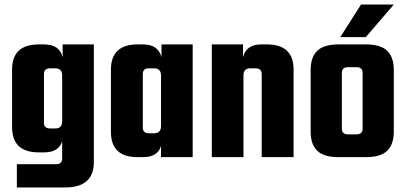

<svg xmlns="http://www.w3.org/2000/svg" viewBox="-20 -690 1786 843"><path d="M255 -495H392V22Q392 133 266 133H54V31H226Q253 31 253 6V-70Q238 -21 174 -21H150Q33 -21 33 -132V-384Q33 -495 150 -495H174Q241 -495 255 -439ZM200 -126H223Q253 -126 253 -158V-358Q253 -390 223 -390H200Q173 -390 173 -365V-151Q173 -126 200 -126Z M689 -495H826V0H687V-49Q672 0 608 0H584Q467 0 467 -111V-384Q467 -495 584 -495H608Q675 -495 689 -439ZM634 -105H657Q687 -105 687 -137V-358Q687 -390 657 -390H634Q607 -390 607 -365V-130Q607 -105 634 -105Z M1127 -495H1152Q1269 -495 1269 -384V0H1129V-365Q1129 -390 1102 -390H1078Q1049 -390 1049 -358V0H910V-495H1047V-439Q1061 -495 1127 -495Z M1467 -495H1586Q1652 -495 1680.5 -466.5Q1709 -438 1709 -384V-111Q1709 -57 1680.5 -28.5Q1652 0 1586 0H1467Q1401 0 1372.5 -28.5Q1344 -57 1344 -111V-384Q1344 -438 1372.5 -466.5Q1401 -495 1467 -495ZM1572 -125V-370Q1572 -395 1545 -395H1508Q1481 -395 1481 -370V-125Q1481 -100 1508 -100H1545Q1572 -100 1572 -125ZM1709 -670 1586 -527H1474L1565 -670Z"/></svg>

Font: Teko Semibold
Style: Regular
Weight: 600
Designer: Manushi Parikh, Jonny Pinhorn
Foundry: Indian Type Foundry
Version: Version 1.105;PS 1.0;hotconv 1.0.78;makeotf.lib2.5.61930; tt